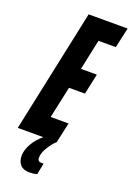

<svg xmlns="http://www.w3.org/2000/svg" viewBox="-180 -749 697 1009"><g transform="rotate(20 168.0 -244.5)"><path d="M228 -575 192 -405H281L256 -290H167L129 -113H229L204 0Q183 19 163.5 51Q144 83 144 109Q144 131 169 131L178 130L165 194Q147 199 122 199Q88 199 71.5 180Q55 161 55 130Q55 99 74.5 64Q94 29 129 0H-14L132 -688H350L325 -575Z"/></g></svg>

Font: Saira Ultra Condensed ExtraBold
Style: Italic
Weight: 800
Width: 1
Italic angle: -12°
Designer: Hector Gatti with collaboration of the Omnibus-Type team
Foundry: Omnibus-Type
Version: Version 1.001; ttfautohint (v1.8)